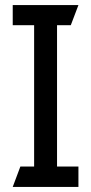

<svg xmlns="http://www.w3.org/2000/svg" viewBox="-20 -734 359 754"><path d="M288 0H30L60 -80H114V-635H30V-714H288L258 -635H204V-80H288Z"/></svg>

Font: Advent Sans Logo
Style: Regular
Weight: 400
Designer: Types & Symbols
Foundry: Types & Symbols
Version: Version 1.002